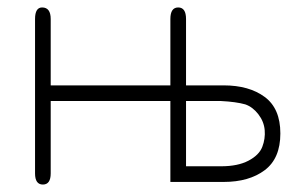

<svg xmlns="http://www.w3.org/2000/svg" viewBox="-20 -488 809 515"><path d="M479 -437V-259H580Q648 -259 690 -228Q732 -197 732 -130Q732 -63 690 -31.5Q648 0 580 0H437V-217H116V-23Q116 7 95 7Q74 7 74 -23V-437Q74 -468 93 -468Q116 -468 116 -437V-259H437V-437Q437 -468 458 -468Q479 -468 479 -437ZM573 -217H479V-42H573Q618 -42 646.5 -57Q675 -72 683.5 -94Q692 -116 690 -139Q688 -162 673 -181.5Q658 -201 638 -208Q613 -215 573 -217Z"/></svg>

Font: Jura Light
Style: Regular
Weight: 300
Designer: Daniel Johnson, Alexei Vanyashin
Foundry: Daniel Johnson
Version: Version 5.103